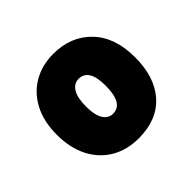

<svg xmlns="http://www.w3.org/2000/svg" viewBox="-117 -681 723 723"><g transform="rotate(-45 245.0 -319.5)"><path d="M246 -93Q184 -93 137 -120.5Q90 -148 63.5 -199Q37 -250 37 -321Q37 -391 63.5 -441.5Q90 -492 136.5 -519Q183 -546 243 -546Q336 -546 394 -486Q452 -426 452 -319Q452 -213 398 -153Q344 -93 246 -93ZM243 -227Q298 -227 298 -322Q298 -412 244 -412Q219 -412 204.5 -388.5Q190 -365 190 -318Q190 -272 204.5 -249.5Q219 -227 243 -227Z"/></g></svg>

Font: Noto Sans Devanagari UI ExtraCondensed Black
Style: Regular
Weight: 900
Width: 2
Designer: Jelle Bosma - Monotype Design Team
Foundry: Monotype Imaging Inc.
Version: Version 2.003